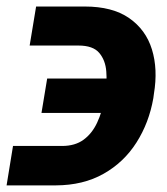

<svg xmlns="http://www.w3.org/2000/svg" viewBox="-43 -557 511 586"><path d="M-3.3 -111.5H146.3Q186.1 -111.5 212 -130.5Q237.9 -149.4 253.4 -182.5Q268.9 -215.6 276.2 -257.4L278.5 -270.9Q284 -305 281.4 -338.9Q278.9 -372.8 260 -395.4Q241.1 -418 196.5 -418H47.5L67.2 -537.1H215.6Q300.2 -537.1 351.1 -501.8Q402.1 -466.4 420.7 -406.2Q439.3 -345.9 426.8 -270.9L425 -257.4Q411.9 -182.3 373.5 -122Q335.2 -61.6 273.1 -26.6Q211.1 8.5 127.1 8.8H-22.9ZM83.6 -212.3 101 -317.4H337.9L320.5 -212.3Z"/></svg>

Font: Inter Tight
Style: Italic
Weight: 400
Italic angle: -9.39999°
Designer: Rasmus Andersson
Foundry: rsms
Version: Version 3.002